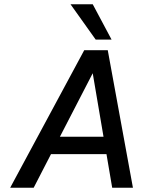

<svg xmlns="http://www.w3.org/2000/svg" viewBox="-20 -887 676 907"><path d="M313 -867H418L507 -700H432ZM608 0H510L483 -159H221L139 0H28L378 -650H489ZM418 -541 263 -241H469Z"/></svg>

Font: Overused Grotesk Medium
Style: Italic
Weight: 500
Italic angle: -10°
Version: Version 0.003